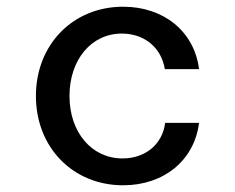

<svg xmlns="http://www.w3.org/2000/svg" viewBox="-20 -536 700 572"><path d="M347 16C468 16 559 -58 573 -170H472C464 -106 413 -64 345 -64C253 -64 187 -142 187 -250C187 -358 252 -436 343 -436C410 -436 461 -394 471 -330H573C559 -442 468 -516 347 -516C197 -516 87 -403 87 -250C87 -97 197 16 347 16Z"/></svg>

Font: Uncut Plan8
Style: Regular
Weight: 400
Designer: Kasper Nordkvist
Foundry: UNCUT.wtf
Version: Version 1.002;Glyphs 3.1.2 (3151)